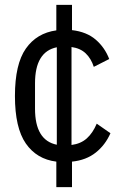

<svg xmlns="http://www.w3.org/2000/svg" viewBox="-20 -650 505 784"><path d="M210 114V10Q130 0 85.5 -64Q41 -128 41 -258Q41 -388 85.5 -451.5Q130 -515 210 -526V-630H274V-527Q334 -520 371 -488Q408 -456 426 -409L363 -377Q352 -411 330 -432Q308 -453 272 -458V-58Q310 -63 334.5 -85Q359 -107 375 -145L431 -106Q410 -58 371 -27Q332 4 274 10V114ZM123 -206Q123 -77 212 -59V-457Q123 -439 123 -310Z"/></svg>

Font: IBM Plex Sans Cond
Style: Regular
Weight: 400
Width: 3
Designer: Mike Abbink, Paul van der Laan, Pieter van Rosmalen
Foundry: Bold Monday
Version: Version 1.3